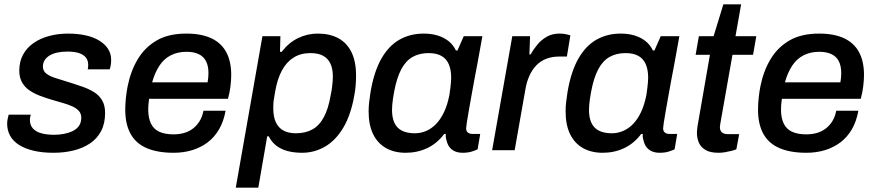

<svg xmlns="http://www.w3.org/2000/svg" viewBox="-20 -693 4038 886"><path d="M227 12Q175 12 135 2.5Q95 -7 67.5 -24.5Q40 -42 26.5 -67Q13 -92 13 -122Q13 -134 15.5 -145Q18 -156 20 -164H122Q120 -158 119 -151Q118 -144 118 -140Q118 -115 132.5 -99.5Q147 -84 172.5 -77.5Q198 -71 230 -71Q254 -71 276.5 -75.5Q299 -80 317 -89Q335 -98 345 -113Q355 -128 355 -150Q355 -169 343.5 -181.5Q332 -194 313 -202.5Q294 -211 269.5 -218Q245 -225 218 -233Q191 -241 164.5 -251Q138 -261 116.5 -275.5Q95 -290 82 -312.5Q69 -335 69 -367Q69 -409 86.5 -441Q104 -473 135 -494.5Q166 -516 207 -527Q248 -538 294 -538Q338 -538 374.5 -530Q411 -522 437.5 -506Q464 -490 478.5 -467.5Q493 -445 493 -416Q493 -402 490.5 -389.5Q488 -377 486 -373H385Q386 -379 386.5 -384Q387 -389 387 -393Q387 -415 375.5 -428.5Q364 -442 343 -448.5Q322 -455 292 -455Q265 -455 244.5 -450.5Q224 -446 209 -437Q194 -428 186 -415Q178 -402 178 -386Q178 -364 196 -351.5Q214 -339 242 -331Q270 -323 303 -312Q332 -303 360.5 -293Q389 -283 413 -268.5Q437 -254 451 -230.5Q465 -207 465 -172Q465 -123 446.5 -88Q428 -53 395 -31Q362 -9 319 1.5Q276 12 227 12Z M781 12Q707 12 657 -9.5Q607 -31 582.5 -75.5Q558 -120 558 -187Q558 -214 561 -242Q564 -270 569 -295Q583 -365 615.5 -419.5Q648 -474 702.5 -506Q757 -538 840 -538Q909 -538 955 -516.5Q1001 -495 1024 -452.5Q1047 -410 1047 -347Q1047 -324 1043.5 -295Q1040 -266 1032 -237H668Q666 -223 665 -211.5Q664 -200 664 -188Q664 -149 676.5 -123Q689 -97 715 -85Q741 -73 781 -73Q806 -73 828 -79Q850 -85 868 -98Q886 -111 899.5 -131.5Q913 -152 919 -182H1021Q1012 -132 990.5 -95.5Q969 -59 937.5 -35.5Q906 -12 866.5 0Q827 12 781 12ZM682 -313H938Q940 -325 941 -335.5Q942 -346 942 -355Q942 -389 930.5 -411Q919 -433 896 -443.5Q873 -454 841 -454Q800 -454 768.5 -438Q737 -422 716 -390.5Q695 -359 682 -313Z M1068 173 1191 -526H1274L1272 -454H1280Q1312 -496 1355 -517Q1398 -538 1446 -538Q1502 -538 1541.5 -516.5Q1581 -495 1602 -452Q1623 -409 1623 -346Q1623 -325 1621.5 -302Q1620 -279 1615 -253Q1599 -162 1564 -103.5Q1529 -45 1480 -16.5Q1431 12 1374 12Q1337 12 1307 4Q1277 -4 1255 -21Q1233 -38 1220 -64H1213L1172 173ZM1345 -78Q1390 -78 1422 -96Q1454 -114 1474.5 -152.5Q1495 -191 1505 -249Q1510 -272 1512 -288Q1514 -304 1515 -316.5Q1516 -329 1516 -339Q1516 -377 1504 -401Q1492 -425 1469.5 -436.5Q1447 -448 1412 -448Q1368 -448 1335 -427.5Q1302 -407 1281 -368Q1260 -329 1250 -272Q1247 -253 1244.5 -239Q1242 -225 1241.5 -214.5Q1241 -204 1241 -194Q1241 -152 1254 -126.5Q1267 -101 1290 -89.5Q1313 -78 1345 -78Z M1852 12Q1800 12 1761.5 -9.5Q1723 -31 1702 -73.5Q1681 -116 1681 -180Q1681 -200 1683.5 -222Q1686 -244 1690 -269Q1706 -363 1740 -422.5Q1774 -482 1823.5 -510Q1873 -538 1935 -538Q1970 -538 1998.5 -529.5Q2027 -521 2049 -504Q2071 -487 2084 -460H2091L2120 -526H2206L2183 -399Q2176 -362 2168.5 -322.5Q2161 -283 2154.5 -245.5Q2148 -208 2142.5 -177.5Q2137 -147 2134 -126.5Q2131 -106 2131 -101Q2131 -88 2139 -81.5Q2147 -75 2160 -75H2196L2184 -4Q2174 1 2156.5 6.5Q2139 12 2115 12Q2088 12 2070 0.5Q2052 -11 2044 -33Q2041 -42 2038.5 -52.5Q2036 -63 2037 -75H2030Q1997 -31 1951.5 -9.5Q1906 12 1852 12ZM1895 -78Q1921 -78 1946 -88.5Q1971 -99 1992 -120.5Q2013 -142 2029 -175.5Q2045 -209 2054 -256Q2057 -275 2058.5 -289Q2060 -303 2061 -314Q2062 -325 2062 -334Q2062 -371 2051 -396.5Q2040 -422 2017 -435Q1994 -448 1958 -448Q1915 -448 1883.5 -430Q1852 -412 1831.5 -373Q1811 -334 1799 -271Q1795 -250 1793 -235Q1791 -220 1790 -208Q1789 -196 1789 -186Q1789 -131 1815 -104.5Q1841 -78 1895 -78Z M2251 0 2344 -526H2426L2423 -442H2429Q2442 -466 2460 -487.5Q2478 -509 2503 -523.5Q2528 -538 2562 -538Q2579 -538 2592.5 -535Q2606 -532 2612 -530L2596 -432H2560Q2528 -432 2501.5 -422Q2475 -412 2455.5 -392Q2436 -372 2423 -343.5Q2410 -315 2404 -278L2355 0Z M2761 12Q2709 12 2670.5 -9.5Q2632 -31 2611 -73.5Q2590 -116 2590 -180Q2590 -200 2592.5 -222Q2595 -244 2599 -269Q2615 -363 2649 -422.5Q2683 -482 2732.5 -510Q2782 -538 2844 -538Q2879 -538 2907.5 -529.5Q2936 -521 2958 -504Q2980 -487 2993 -460H3000L3029 -526H3115L3092 -399Q3085 -362 3077.5 -322.5Q3070 -283 3063.5 -245.5Q3057 -208 3051.5 -177.5Q3046 -147 3043 -126.5Q3040 -106 3040 -101Q3040 -88 3048 -81.5Q3056 -75 3069 -75H3105L3093 -4Q3083 1 3065.5 6.5Q3048 12 3024 12Q2997 12 2979 0.5Q2961 -11 2953 -33Q2950 -42 2947.5 -52.5Q2945 -63 2946 -75H2939Q2906 -31 2860.5 -9.5Q2815 12 2761 12ZM2804 -78Q2830 -78 2855 -88.5Q2880 -99 2901 -120.5Q2922 -142 2938 -175.5Q2954 -209 2963 -256Q2966 -275 2967.5 -289Q2969 -303 2970 -314Q2971 -325 2971 -334Q2971 -371 2960 -396.5Q2949 -422 2926 -435Q2903 -448 2867 -448Q2824 -448 2792.5 -430Q2761 -412 2740.5 -373Q2720 -334 2708 -271Q2704 -250 2702 -235Q2700 -220 2699 -208Q2698 -196 2698 -186Q2698 -131 2724 -104.5Q2750 -78 2804 -78Z M3296 12Q3257 12 3235.5 -1Q3214 -14 3205 -34.5Q3196 -55 3196 -81Q3196 -89 3197 -96.5Q3198 -104 3199 -112L3256 -440H3190L3205 -526H3273L3318 -673H3400L3374 -526H3470L3455 -440H3360L3306 -134Q3305 -130 3303.5 -119.5Q3302 -109 3302 -106Q3302 -91 3311 -82.5Q3320 -74 3339 -74H3391L3378 -4Q3368 0 3354 3.5Q3340 7 3325 9.5Q3310 12 3296 12Z M3701 12Q3627 12 3577 -9.5Q3527 -31 3502.5 -75.5Q3478 -120 3478 -187Q3478 -214 3481 -242Q3484 -270 3489 -295Q3503 -365 3535.5 -419.5Q3568 -474 3622.5 -506Q3677 -538 3760 -538Q3829 -538 3875 -516.5Q3921 -495 3944 -452.5Q3967 -410 3967 -347Q3967 -324 3963.5 -295Q3960 -266 3952 -237H3588Q3586 -223 3585 -211.5Q3584 -200 3584 -188Q3584 -149 3596.5 -123Q3609 -97 3635 -85Q3661 -73 3701 -73Q3726 -73 3748 -79Q3770 -85 3788 -98Q3806 -111 3819.5 -131.5Q3833 -152 3839 -182H3941Q3932 -132 3910.5 -95.5Q3889 -59 3857.5 -35.5Q3826 -12 3786.5 0Q3747 12 3701 12ZM3602 -313H3858Q3860 -325 3861 -335.5Q3862 -346 3862 -355Q3862 -389 3850.5 -411Q3839 -433 3816 -443.5Q3793 -454 3761 -454Q3720 -454 3688.5 -438Q3657 -422 3636 -390.5Q3615 -359 3602 -313Z"/></svg>

Font: Archivo SemiBold Medium
Style: Italic
Weight: 500
Italic angle: -10°
Version: Version 2.001